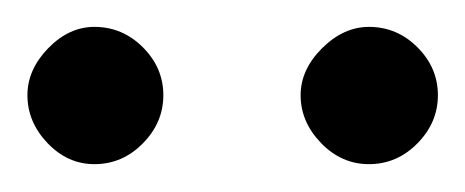

<svg xmlns="http://www.w3.org/2000/svg" viewBox="-20 -669 339 140"><path d="M299.3 -599.6Q299.3 -579.6 284.4 -564.5Q269.5 -549.3 249 -549.3Q229 -549.3 214.1 -564.7Q199.2 -580.1 199.2 -599.6Q199.2 -618.2 214.8 -633.8Q230.5 -649.4 249 -649.4Q269.5 -649.4 284.4 -634.5Q299.3 -619.6 299.3 -599.6ZM99.1 -599.6Q99.1 -579.6 84.2 -564.5Q69.3 -549.3 48.8 -549.3Q29.3 -549.3 14.6 -564.7Q0 -580.1 0 -599.6Q0 -618.2 15.1 -633.8Q30.3 -649.4 48.8 -649.4Q69.3 -649.4 84.2 -634.5Q99.1 -619.6 99.1 -599.6Z"/></svg>

Font: BabelStone Roman
Style: Regular
Weight: 400
Designer: Walt Agee, Victor Gaultney, Peter Martin, Debbi Hosken, Becca Hirsbrunner (SIL); Andrew West (BabelStone)
Foundry: BabelStone
Version: Version 16.000